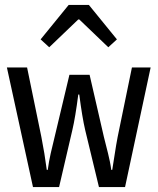

<svg xmlns="http://www.w3.org/2000/svg" viewBox="-20 -760 640 780"><path d="M114 0H220L274 -232C282 -266 290 -314 298 -376H302C310 -314 318 -266 326 -232L382 0H488L592 -486H516L458 -204C449 -158 444 -116 436 -70H432C426 -116 413 -158 402 -204L344 -456H262L202 -204C191 -159 180 -116 174 -70H170C164 -116 157 -158 148 -204L90 -486H8ZM180 -568 298 -681H302L420 -568L455 -600L341 -740H259L145 -600Z"/></svg>

Font: Hasklig
Style: Regular
Weight: 400
Monospace: yes
Designer: Paul D. Hunt, Teo Tuominen
Foundry: Adobe Systems Incorporated
Version: Version 2.030;PS 1.0;hotconv 16.6.51;makeotf.lib2.5.65220